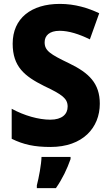

<svg xmlns="http://www.w3.org/2000/svg" viewBox="-20 -744 565 985"><path d="M492 -212C492 -317 436 -370 335 -419C237 -466 209 -484 209 -527C209 -561 233 -586 286 -586C333 -586 386 -569 441 -542L489 -676C432 -703 365 -724 287 -724C140 -724 45 -650 45 -520C45 -402 106 -353 206 -303C299 -259 327 -239 327 -197C327 -158 298 -130 238 -130C178 -130 104 -151 40 -186V-32C101 -2 157 10 239 10C405 10 492 -89 492 -212ZM342 72V61H193C192 100 179 169 169 207V221H267C301 172 324 123 342 72Z"/></svg>

Font: Noto Sans Thai Looped SemiCondensed ExtraBold
Style: Regular
Weight: 800
Width: 4
Designer: Sasikarn Vongin, Ben Mitchell
Foundry: The Fontpad Ltd
Version: Version 1.001